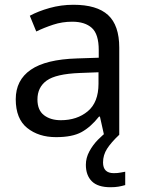

<svg xmlns="http://www.w3.org/2000/svg" viewBox="-20 -565 601 805"><path d="M288 -545Q386 -545 433 -502Q480 -459 480 -365V0H416L399 -76H395Q360 -32 321.5 -11Q283 10 215 10Q142 10 94 -28.5Q46 -67 46 -149Q46 -229 109 -272.5Q172 -316 303 -320L394 -323V-355Q394 -422 365 -448Q336 -474 283 -474Q241 -474 203 -461.5Q165 -449 132 -433L105 -499Q140 -518 188 -531.5Q236 -545 288 -545ZM314 -259Q214 -255 175.5 -227Q137 -199 137 -148Q137 -103 164.5 -82Q192 -61 235 -61Q303 -61 348 -98.5Q393 -136 393 -214V-262ZM412 116Q412 161 457 161Q474 161 485.5 158.5Q497 156 505 155V211Q491 215 477 217.5Q463 220 443 220Q390 220 365 195Q340 170 340 126Q340 97 354.5 70Q369 43 390.5 21Q412 -1 432 -15L480 0Q446 32 429 58.5Q412 85 412 116Z"/></svg>

Font: Noto Sans Lydian
Style: Regular
Weight: 400
Designer: Monotype Design Team
Foundry: Monotype Imaging Inc.
Version: Version 2.002; ttfautohint (v1.8.4.7-5d5b)